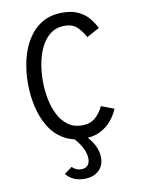

<svg xmlns="http://www.w3.org/2000/svg" viewBox="-101 -781 818 1087"><g transform="rotate(-10 308.0 -238.0)"><path d="M334.5 11.5Q263.5 11.5 213.8 -19Q164 -49.5 133 -101.2Q102 -153 87.5 -217.8Q73 -282.5 73 -350Q73 -419.5 88 -484.2Q103 -549 134.8 -600.5Q166.5 -652 216 -682Q265.5 -712 334.5 -712Q388.5 -712 425 -694.5Q461.5 -677 485 -649Q508.5 -621 523 -590.5L450 -551Q431.5 -586 405.5 -611.2Q379.5 -636.5 334.5 -636.5Q286 -636.5 252.2 -610.8Q218.5 -585 197.8 -542.8Q177 -500.5 167.8 -450Q158.5 -399.5 158.5 -350Q158.5 -296 168.8 -244.5Q179 -193 200.2 -152.5Q221.5 -112 254.8 -88Q288 -64 334.5 -64Q381.5 -64 410.2 -88.8Q439 -113.5 457.5 -153L531 -125Q516 -89 490 -58Q464 -27 425.2 -7.8Q386.5 11.5 334.5 11.5ZM295 236.5Q228 236.5 190.5 190L234 157.5Q258 180 287 180Q310.5 180 323.5 166Q336.5 152 336.5 126.5Q336.5 96.5 316.8 59.8Q297 23 263 -10H333Q408 59.5 408 134Q408 180.5 377.5 208.5Q347 236.5 295 236.5Z"/></g></svg>

Font: Overpass Mono
Style: Regular
Weight: 400
Designer: Delve Withrington, Dave Bailey
Foundry: Delve Fonts LLC
Version: Version 4.000